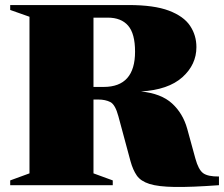

<svg xmlns="http://www.w3.org/2000/svg" viewBox="-20 -735 889 762"><path d="M20.5 -695.5V-715H490Q591.5 -715 650.2 -692.8Q709 -670.5 734.2 -632.8Q759.5 -595 759.5 -548Q759.5 -478.5 703.8 -428.5Q648 -378.5 539.5 -372Q619.5 -364 662.8 -324.5Q706 -285 723 -224L755.5 -105.5Q767.5 -61.5 786.2 -47.8Q805 -34 849 -34.5V0Q739.5 8 673.8 7Q608 6 573.2 -5Q538.5 -16 523 -38.2Q507.5 -60.5 498 -95L450 -273Q437.5 -320 417.8 -330Q398 -340 370 -340H351V-47L427.5 -19V0H20.5V-19L97 -47V-668.5ZM391.5 -390Q516 -390 516 -530Q516 -601.5 488.5 -633.2Q461 -665 407.5 -665H351V-390Z"/></svg>

Font: Newsreader Display ExtraBold
Style: Regular
Weight: 800
Designer: Hugues Gentile
Foundry: Production Type
Version: Version 1.001